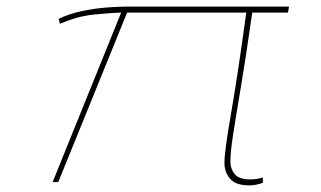

<svg xmlns="http://www.w3.org/2000/svg" viewBox="-20 -550 971 580"><path d="M733 10Q692 10 675 -10Q658 -30 658 -58Q658 -93 678 -207.5Q698 -322 724 -512H364Q312 -384 260 -256Q208 -128 156 0H139Q191 -128 242.5 -256Q294 -384 346 -512Q313 -511 263.5 -506Q214 -501 161 -478L157 -493Q190 -509 229.5 -517Q269 -525 304 -527.5Q339 -530 360 -530H853L850 -512H742Q722 -372 707 -283Q692 -194 684 -142Q676 -90 676 -62Q676 -40 689 -24Q702 -8 737 -8Q755 -8 774 -14V2Q764 6 753.5 8Q743 10 733 10Z"/></svg>

Font: Georama Extra Expanded Thin
Style: Italic
Weight: 100
Width: 8
Italic angle: -9°
Designer: Jean-Baptiste Levee
Foundry: Production Type
Version: Version 1.000